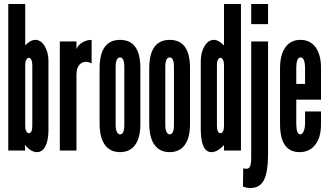

<svg xmlns="http://www.w3.org/2000/svg" viewBox="-20 -755 1658 963"><path d="M165.5 8Q192 8 207 -19.8Q222 -47.5 223 -99V-448Q223 -492.5 204 -523.8Q185 -555 157.5 -555Q132 -555 106.5 -527V-735H21.5V0H106.5L104.5 -29Q135 8 165.5 8ZM124.5 -87Q116.5 -87 111.5 -97.2Q106.5 -107.5 106.5 -123.5V-430Q106.5 -445 111.8 -455Q117 -465 124.5 -465Q132 -465 137 -455Q142 -445 142 -430V-123.5Q142 -87 124.5 -87Z M280 0H363.5V-380Q363.5 -420 385.5 -436.5Q407.5 -453 439.5 -437V-555Q414.5 -555 393.2 -542.2Q372 -529.5 363.5 -509V-547H280Z M582 8Q631.5 8 657.8 -28Q684 -64 684 -133V-414Q684 -555 582 -555Q479.5 -555 479.5 -411V-136Q479.5 -65.5 505.8 -28.8Q532 8 582 8ZM582 -81Q572 -81 566 -94Q560 -107 560 -128.5V-418.5Q560 -467 582 -467Q603.5 -467 603.5 -418.5V-128.5Q603.5 -81 582 -81Z M831 8Q880.5 8 906.8 -28Q933 -64 933 -133V-414Q933 -555 831 -555Q728.5 -555 728.5 -411V-136Q728.5 -65.5 754.8 -28.8Q781 8 831 8ZM831 -81Q821 -81 815 -94Q809 -107 809 -128.5V-418.5Q809 -467 831 -467Q852.5 -467 852.5 -418.5V-128.5Q852.5 -81 831 -81Z M1040.5 8Q1071 8 1103.5 -27.5V0H1188.5V-735H1103.5V-527Q1076.5 -555 1052.5 -555Q1025 -555 1006 -523.8Q987 -492.5 987 -448V-99Q989.5 8 1040.5 8ZM1085.5 -87Q1077.5 -87 1072.8 -97Q1068 -107 1068 -123.5V-430Q1068 -445.5 1073 -455.2Q1078 -465 1085.5 -465Q1093 -465 1098.2 -455Q1103.5 -445 1103.5 -430V-123.5Q1103.5 -107 1098.8 -97Q1094 -87 1085.5 -87Z M1240 -634H1324.5V-735H1240ZM1236 188Q1283.5 188 1304 147.8Q1324.5 107.5 1324.5 14V-547H1240V30Q1240 65 1234.8 78.2Q1229.5 91.5 1216 91.5Q1207.5 91.5 1200 89L1198.5 180.5Q1216 188 1236 188Z M1482.5 8Q1532.5 8 1561.2 -29Q1590 -66 1590 -130V-196H1510V-136Q1510 -113 1503.2 -97Q1496.5 -81 1486.5 -81Q1466 -81 1466 -136V-255H1590V-415.5Q1590 -481 1562.8 -518Q1535.5 -555 1486.5 -555Q1438 -555 1411.2 -517.5Q1384.5 -480 1384.5 -412V-133.5Q1384.5 8 1482.5 8ZM1466 -334V-411Q1466 -467.5 1487.5 -467Q1510 -466.5 1510 -411V-334Z"/></svg>

Font: League Gothic SemiCondensed
Style: Regular
Weight: 400
Width: 4
Designer: The League of Moveable Type
Version: Version 1.600; ttfautohint (v1.8.3)